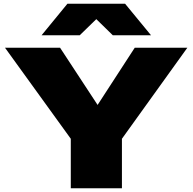

<svg xmlns="http://www.w3.org/2000/svg" viewBox="-20 -1005 1028 1025"><path d="M300.8 -750 501 -444.8 699.2 -750H980L630.9 -264.2V0H357.9V-264.2L6.8 -750ZM339.8 -984.9H647.9L786.1 -816.9H582L494.1 -902.8L405.8 -816.9H202.1Z"/></svg>

Font: Mattone
Style: Bold
Weight: 700
Width: 6
Designer: Nunzio Mazzaferro
Foundry: Collletttivo
Version: Version 2.000;Glyphs 3.2 (3217)